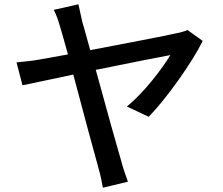

<svg xmlns="http://www.w3.org/2000/svg" viewBox="-20 -823 1040 896"><path d="M572 -326 674 -278C757 -363 877 -532 926 -632L855 -683C840 -676 821 -671 804 -668C761 -657 566 -621 401 -589C386 -641 375 -686 364 -721C356 -756 350 -784 346 -803L231 -777C243 -754 252 -728 261 -696C268 -673 281 -629 297 -569C229 -557 180 -548 163 -545C126 -538 94 -536 57 -532L85 -425C120 -433 213 -451 322 -475C367 -305 424 -93 440 -37C449 -6 456 28 460 53L577 25C569 2 554 -39 549 -60C531 -120 475 -321 427 -497C586 -529 745 -561 775 -566C740 -507 652 -390 572 -326Z"/></svg>

Font: Spoqa Han Sans Neo Medium
Style: Regular
Weight: 500
Designer: [Spoqa Han Sans Neo] Dong-huui Kim ___ Younghwa Kang ___ Yujin Lee ___ [Noto Sans] Ryoko NISHIZUKA ____ (kana & ideograp
Foundry: Spoqa (http://www.spoqa-han-sans.com)
Version: Version 1.100;hotconv 1.0.109;makeotfexe 2.5.65596